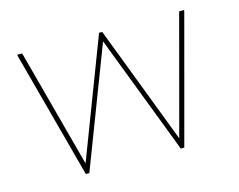

<svg xmlns="http://www.w3.org/2000/svg" viewBox="-81 -674 977 784"><g transform="rotate(-15 407.5 -281.5)"><path d="M50 -540 190 -17 192 -10H207L209 -16L400 -515L591 -16L593 -10H608L610 -17L750 -540L753 -553H732L730 -546L598 -52L409 -547L407 -553H393L391 -547L202 -52L70 -546L68 -553H47Z"/></g></svg>

Font: Nordica Plus
Style: NordicaClassicUltraLight
Weight: 300
Version: Version 1